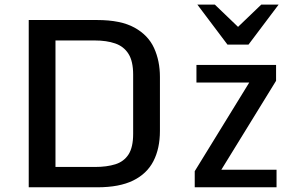

<svg xmlns="http://www.w3.org/2000/svg" viewBox="-20 -796 1245 816"><path d="M102.1 0V-710.9H393.1Q493.2 -710.9 551.5 -678.7Q609.9 -646.5 634.8 -591.8Q659.7 -537.1 659.7 -468.8V-239.7Q659.7 -165 632.1 -111.3Q604.5 -57.6 545.9 -28.8Q487.3 0 393.6 0ZM215.8 -86.4H382.8Q434.1 -86.4 470.5 -97.9Q506.8 -109.4 526.4 -139.9Q545.9 -170.4 545.9 -227.1V-479Q545.9 -535.6 526.1 -567.1Q506.3 -598.6 469.7 -611.3Q433.1 -624 382.8 -624H215.8ZM807.6 -68.4 1050.8 -463.9 1061.5 -445.3H814.9V-520H1153.3V-452.6L908.7 -55.2L897.9 -74.7H1155.3V0H807.6ZM946.8 -606.4 818.8 -776.4H893.1L1014.2 -660.2H969.2L1090.3 -776.4H1164.1L1036.1 -606.4Z"/></svg>

Font: Monda Medium
Style: Regular
Weight: 500
Designer: Vernon Adams
Foundry: Vernon Adams
Version: Version 2.200